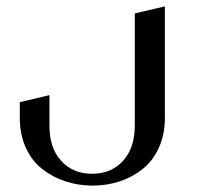

<svg xmlns="http://www.w3.org/2000/svg" viewBox="-20 -393 619 601"><path d="M496.1 -373V-22.9Q496.1 27.8 477.5 68.8Q459 109.9 427.2 135.5Q395.5 161.1 355.2 174.6Q314.9 188 270 188Q225.1 188 184.6 174.6Q144 161.1 111.8 135.7Q79.6 110.4 60.8 69.3Q42 28.3 42 -22.9V-73.2L134.8 -95.2V1Q134.8 70.3 171.6 110.6Q208.5 150.9 268.1 150.9Q328.6 150.9 365.2 110.4Q401.9 69.8 401.9 0V-351.1Z"/></svg>

Font: Wesal
Style: Regular
Weight: 300
Designer: Ahmed zaza
Foundry: Ahmed zaza
Version: Version 2.01